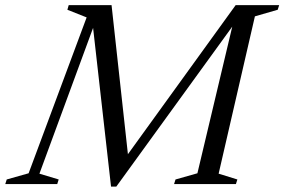

<svg xmlns="http://www.w3.org/2000/svg" viewBox="-59 -698 1078 728"><path d="M302.5 -615.5 90.5 -39.5 163.5 -17.5 158 0H-39L-33.5 -17.5L49.5 -41L269.5 -632L196.5 -661L201.5 -678.5H364L429.5 -81.5H403L834.5 -678.5H870.5L869.5 -663L382 9.5H362L292 -609.5ZM841 -678.5H999.5L994 -661L907.5 -636L770 -39.5L841 -17.5L835.5 0H601L606.5 -17.5L689.5 -41Z"/></svg>

Font: Newsreader 28pt
Style: Italic
Weight: 400
Italic angle: -17°
Version: Version 1.003